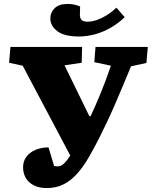

<svg xmlns="http://www.w3.org/2000/svg" viewBox="-20 -939 769 973"><path d="M433 -350H439Q465 -405 491.5 -470Q518 -535 542 -606L458 -624L464 -701H729L722 -620L644 -603Q623 -553 602.5 -503.5Q582 -454 561.5 -407Q541 -360 521 -318Q501 -276 482 -238Q455 -185 428.5 -139.5Q402 -94 371.5 -59.5Q341 -25 303.5 -5.5Q266 14 217 14Q178 14 151 0Q124 -14 110.5 -37.5Q97 -61 97 -91Q97 -123 114.5 -145.5Q132 -168 161 -180Q190 -192 226 -192L254 -98Q259 -97 263.5 -96.5Q268 -96 274 -96Q290 -96 306 -112Q322 -128 336 -151L95 -606L26 -621L33 -701H396L394 -621L307 -608ZM380 -754Q306 -754 270.5 -781Q235 -808 235 -846Q235 -876 257 -897.5Q279 -919 322 -919Q343 -919 359.5 -915Q376 -911 386 -906L385 -868Q384 -848 393 -838.5Q402 -829 424 -829Q446 -829 471.5 -838Q497 -847 522.5 -863Q548 -879 570 -900Q570 -900 578.5 -890.5Q587 -881 596.5 -869.5Q606 -858 612 -852Q580 -821 541 -798.5Q502 -776 460.5 -765Q419 -754 380 -754Z"/></svg>

Font: Literata ExtraBold
Style: Italic
Weight: 800
Italic angle: -2°
Designer: Latin by Veronika Burian and Jose Scaglione. Greek by Irene Vlachou. Cyrillic by Vera Evstafieva
Foundry: TypeTogether
Version: Version 3.002